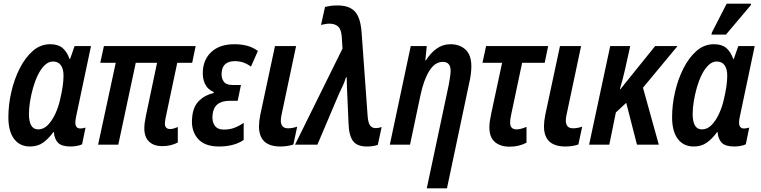

<svg xmlns="http://www.w3.org/2000/svg" viewBox="-20 -795 4183 1055"><path d="M145 10Q89 10 57.5 -31.5Q26 -73 26 -151Q26 -219 42 -289Q58 -359 88 -418.5Q118 -478 160 -515Q202 -552 256 -552Q299 -552 323.5 -531.5Q348 -511 362 -471H365L390 -542H480L399 -158Q394 -136 394 -122Q394 -89 421 -89Q435 -89 450 -94L431 -2Q419 4 401 7Q383 10 369 10Q319 10 299 -10.5Q279 -31 276 -69H273Q247 -33 217 -11.5Q187 10 145 10ZM190 -84Q220 -84 243.5 -108.5Q267 -133 284 -170Q301 -207 310 -247Q320 -288 324.5 -321Q329 -354 329 -380Q329 -416 314.5 -436.5Q300 -457 271 -457Q247 -457 226 -437Q205 -417 189 -384.5Q173 -352 162 -313.5Q151 -275 145 -237Q139 -199 139 -169Q139 -84 190 -84Z M872 8Q825 8 799 -17Q773 -42 773 -90Q773 -105 775.5 -123Q778 -141 782 -160L843 -450H726L630 0H519L616 -450H531L551 -542H1055L1036 -450H954L891 -152Q889 -142 887.5 -133Q886 -124 886 -116Q886 -86 915 -86Q926 -86 936.5 -89.5Q947 -93 957 -97V-12Q919 8 872 8Z M1184 10Q1102 10 1065 -35.5Q1028 -81 1036 -151Q1041 -209 1073.5 -241Q1106 -273 1154 -284L1155 -289Q1121 -303 1106 -335Q1091 -367 1095 -411Q1101 -475 1146 -513.5Q1191 -552 1268 -552Q1306 -552 1338 -543.5Q1370 -535 1397 -515L1359 -429Q1319 -459 1271 -459Q1203 -459 1198 -397Q1195 -368 1208.5 -348Q1222 -328 1257 -328H1304L1286 -241H1241Q1156 -241 1148 -165Q1144 -128 1159.5 -105.5Q1175 -83 1210 -83Q1241 -83 1266 -92Q1291 -101 1319 -120V-26Q1291 -7 1256.5 1.5Q1222 10 1184 10Z M1519 10Q1403 9 1403 -101Q1403 -127 1410 -163L1491 -542H1607L1528 -169Q1523 -147 1523 -133Q1523 -90 1563 -90Q1586 -90 1613 -99L1592 -1Q1560 10 1519 10Z M1996 10Q1942 10 1919.5 -20.5Q1897 -51 1895 -120L1889 -258Q1888 -284 1886.5 -314Q1885 -344 1885 -370H1881Q1874 -346 1863.5 -323.5Q1853 -301 1842 -278L1724 0H1601L1862 -528L1858 -592Q1855 -635 1837 -650Q1819 -665 1790 -665Q1777 -665 1765.5 -662.5Q1754 -660 1744 -658L1766 -757Q1779 -760 1795 -762.5Q1811 -765 1832 -765Q1897 -766 1929 -733Q1961 -700 1967 -616L2000 -158Q2003 -119 2014 -105Q2025 -91 2044 -91Q2061 -91 2077 -97L2056 1Q2030 10 1996 10Z M2445 -325Q2449 -347 2452.5 -368.5Q2456 -390 2456 -406Q2456 -455 2413 -455Q2370 -455 2339 -405.5Q2308 -356 2290 -270L2233 0H2122L2237 -542H2325L2317 -463H2320Q2346 -504 2379.5 -528Q2413 -552 2455 -552Q2506 -552 2538 -522.5Q2570 -493 2570 -430Q2570 -411 2567 -387Q2564 -363 2558 -338L2436 240H2325Z M2780 11Q2729 11 2699 -15Q2669 -41 2669 -96Q2669 -112 2672 -132Q2675 -152 2680 -175L2739 -450H2631L2651 -542H2992L2973 -450H2849L2789 -166Q2786 -153 2784.5 -142Q2783 -131 2783 -121Q2783 -84 2819 -84Q2831 -84 2845 -88Q2859 -92 2873 -98V-11Q2832 11 2780 11Z M3085 10Q2969 9 2969 -101Q2969 -127 2976 -163L3057 -542H3173L3094 -169Q3089 -147 3089 -133Q3089 -90 3129 -90Q3152 -90 3179 -99L3158 -1Q3126 10 3085 10Z M3217 0 3333 -542H3443L3415 -416Q3404 -366 3386 -305H3389L3580 -542H3703L3513 -313L3600 0H3480L3421 -230L3364 -177L3328 0Z M3792 10Q3736 10 3704.5 -31.5Q3673 -73 3673 -151Q3673 -219 3689 -289Q3705 -359 3735 -418.5Q3765 -478 3807 -515Q3849 -552 3903 -552Q3946 -552 3970.5 -531.5Q3995 -511 4009 -471H4012L4037 -542H4127L4046 -158Q4041 -136 4041 -122Q4041 -89 4068 -89Q4082 -89 4097 -94L4078 -2Q4066 4 4048 7Q4030 10 4016 10Q3966 10 3946 -10.5Q3926 -31 3923 -69H3920Q3894 -33 3864 -11.5Q3834 10 3792 10ZM3837 -84Q3867 -84 3890.5 -108.5Q3914 -133 3931 -170Q3948 -207 3957 -247Q3967 -288 3971.5 -321Q3976 -354 3976 -380Q3976 -416 3961.5 -436.5Q3947 -457 3918 -457Q3894 -457 3873 -437Q3852 -417 3836 -384.5Q3820 -352 3809 -313.5Q3798 -275 3792 -237Q3786 -199 3786 -169Q3786 -84 3837 -84ZM3889 -605 3892 -617 3973 -775H4107L4105 -766L3969 -605Z"/></svg>

Font: Noto Sans Condensed SemiBold
Style: Italic
Weight: 600
Width: 3
Italic angle: -12°
Designer: Monotype Design Team
Foundry: Monotype Imaging Inc.
Version: Version 2.013; ttfautohint (v1.8.4.7-5d5b)